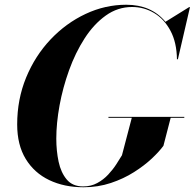

<svg xmlns="http://www.w3.org/2000/svg" viewBox="-20 -780 822 810"><path d="M437.5 -287H757.5V-283H700L669.5 -165Q652.5 -141.5 620.8 -111.5Q589 -81.5 545.2 -53.8Q501.5 -26 447.5 -8Q393.5 10 332.5 10Q251 10 187.8 -20.2Q124.5 -50.5 88.5 -109.5Q52.5 -168.5 52.5 -255Q52.5 -361 90.2 -452.8Q128 -544.5 193.2 -613.5Q258.5 -682.5 341 -721.2Q423.5 -760 512.5 -760Q618.5 -760 678 -688L778 -750H781.5L730.5 -530H726.5Q725.5 -601 699.2 -650.2Q673 -699.5 630.2 -725Q587.5 -750.5 537.5 -750.5Q476.5 -750.5 426 -714.2Q375.5 -678 336.8 -617.8Q298 -557.5 271.5 -484Q245 -410.5 231.2 -335.2Q217.5 -260 217.5 -195Q217.5 -144 227.2 -98Q237 -52 261.5 -22.8Q286 6.5 330.5 6.5Q364 6.5 390.2 -7.8Q416.5 -22 436.5 -43.5Q456.5 -65 470.8 -87.2Q485 -109.5 494.5 -125L536 -283H437.5Z"/></svg>

Font: Bodoni* 48pt
Style: Bold Italic
Weight: 700
Italic angle: -13°
Version: Version 2.3